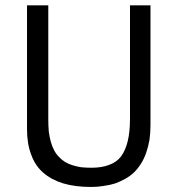

<svg xmlns="http://www.w3.org/2000/svg" viewBox="-20 -703 677 732"><path d="M475.6 -250Q475.6 -200.2 466.8 -164.1Q458 -128.9 441.4 -106.4Q423.8 -84 395.5 -74.2Q368.2 -63.5 328.1 -63.5Q307.6 -63.5 289.1 -65.4Q271.5 -68.4 255.9 -73.2Q240.2 -78.1 227.5 -85.9Q214.8 -93.8 205.1 -104.5Q194.3 -115.2 186.5 -129.9Q178.7 -144.5 173.8 -162.1Q168.9 -179.7 166 -201.2Q164.1 -223.6 164.1 -249Q164.1 -393.6 164.1 -682.6Q143.6 -682.6 83 -682.6Q83 -564.5 83 -210.9Q83 -155.3 98.6 -114.3Q113.3 -72.3 144.5 -44.9Q175.8 -17.6 220.7 -3.9Q266.6 9.8 327.1 9.8Q352.5 9.8 375 5.9Q398.4 2.9 419.9 -3.9Q440.4 -11.7 458 -21.5Q476.6 -32.2 491.2 -45.9Q505.9 -60.5 517.6 -79.1Q529.3 -97.7 537.1 -120.1Q544.9 -142.6 549.8 -168.9Q553.7 -196.3 553.7 -226.6Q553.7 -378.9 553.7 -682.6Q534.2 -682.6 475.6 -682.6Q475.6 -658.2 475.6 -611.3Q475.6 -564.5 475.6 -496.1Q475.6 -412.1 475.6 -349.6Q475.6 -288.1 475.6 -250Z"/></svg>

Font: Aptus Gothic JP
Style: Medium
Weight: 400
Designer: Fuminori Ogawa / Motoya
Version: Version 1